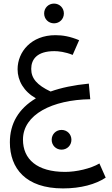

<svg xmlns="http://www.w3.org/2000/svg" viewBox="-20 -684 625 1070"><path d="M35 109C35 254 123 366 331 366C431 366 513 343 569 306L534 227C485 256 405 274 343 274C186 274 108 203 108 94C108 -46 272 -128 483 -131L475 -218C392 -210 321 -195 262 -174C186 -210 154 -247 154 -300C154 -353 186 -399 283 -399C305 -399 343 -395 385 -378L421 -460C370 -481 330 -488 289 -488C154 -488 78 -395 78 -298C78 -234 113 -174 180 -136C83 -78 35 5 35 109ZM323 150C354 150 378 126 378 95C378 64 354 40 323 40C292 40 268 64 268 95C268 126 292 150 323 150ZM281 -554C312 -554 336 -578 336 -609C336 -640 312 -664 281 -664C250 -664 226 -640 226 -609C226 -578 250 -554 281 -554Z"/></svg>

Font: FiraGO Unicode
Style: Regular
Weight: 400
Designer: bBox Type
Foundry: bBox Type GmbH
Version: Version 1.001;PS 001.001;hotconv 1.0.88;makeotf.lib2.5.64775